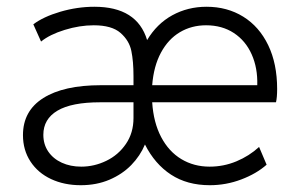

<svg xmlns="http://www.w3.org/2000/svg" viewBox="-20 -543 892 571"><path d="M48.3 -141.1Q48.3 -213.4 108.9 -251.5Q169.4 -289.6 279.8 -289.6H377V-316.4Q377 -360.8 370.6 -391.6Q364.3 -422.4 338.4 -445.1Q312.5 -467.8 258.8 -467.8Q216.8 -467.8 172.4 -454.1Q127.9 -440.4 102.1 -419.4L79.1 -470.7Q108.9 -493.2 159.4 -508.1Q210 -522.9 260.7 -522.9Q387.7 -522.9 417.5 -423.8Q446.3 -472.2 492.4 -497.6Q538.6 -522.9 594.2 -522.9Q655.8 -522.9 703.4 -493.4Q751 -463.9 777.6 -408.7Q804.2 -353.5 804.2 -278.3Q804.2 -252.9 800.8 -238.8H432.6Q436.5 -178.7 459.2 -135.5Q481.9 -92.3 519.3 -69.8Q556.6 -47.4 603.5 -47.4Q645 -47.4 683.1 -63.2Q721.2 -79.1 750.5 -106L772.9 -53.2Q742.7 -26.4 697.5 -9.3Q652.3 7.8 604 7.8Q536.6 7.8 488.5 -23.7Q440.4 -55.2 411.1 -113.3Q397 -79.6 370.4 -52.2Q343.8 -24.9 305.4 -8.5Q267.1 7.8 220.2 7.8Q170.9 7.8 131.8 -10.5Q92.8 -28.8 70.6 -62.7Q48.3 -96.7 48.3 -141.1ZM221.7 -47.4Q260.3 -47.4 296.1 -64.7Q332 -82 354.5 -115Q377 -147.9 377 -191.9V-238.8H277.8Q192.9 -238.8 150.9 -213.9Q108.9 -189 108.9 -142.1Q108.9 -113.8 123.5 -92.3Q138.2 -70.8 163.8 -59.1Q189.5 -47.4 221.7 -47.4ZM745.1 -289.6Q746.6 -340.8 728.5 -381.3Q710.4 -421.9 675.5 -444.8Q640.6 -467.8 592.8 -467.8Q549.8 -467.8 515.1 -447.3Q480.5 -426.8 458.7 -386.5Q437 -346.2 432.6 -289.6Z"/></svg>

Font: Reddit Sans Light
Style: Regular
Weight: 300
Designer: Stephen Hutchings
Foundry: Reddit
Version: Version 1.013